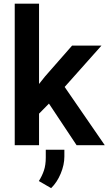

<svg xmlns="http://www.w3.org/2000/svg" viewBox="-20 -770 576 1018"><path d="M187 -750.5V0H58.1V-750.5ZM518.1 -528.3 288.1 -270 163.6 -143.6 122.6 -243.7 218.8 -364.7 362.3 -528.3ZM386.2 0 222.7 -246.1 308.6 -329.6 535.6 0ZM321.3 23.9V60.1Q321.3 104 301.8 150.6Q282.2 197.3 251 227.5L186 189.9Q203.1 163.1 212.9 134Q222.7 105 222.7 65.4V23.9Z"/></svg>

Font: Roboto SemiBold
Style: Regular
Weight: 600
Designer: Christian Robertson
Foundry: Google
Version: Version 3.009; 2024